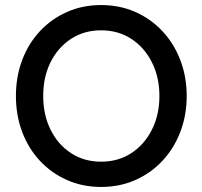

<svg xmlns="http://www.w3.org/2000/svg" viewBox="-20 -730 801 760"><path d="M719 -350Q719 -274 694 -208.5Q669 -143 623.5 -94Q578 -45 516 -17.5Q454 10 380 10Q307 10 245 -17.5Q183 -45 137.5 -94Q92 -143 67.5 -208.5Q43 -274 43 -350Q43 -426 67.5 -491.5Q92 -557 137.5 -606Q183 -655 245 -682.5Q307 -710 380 -710Q454 -710 516 -682.5Q578 -655 623.5 -606Q669 -557 694 -491.5Q719 -426 719 -350ZM611 -350Q611 -424 581.5 -483Q552 -542 500 -576Q448 -610 380 -610Q313 -610 261 -576Q209 -542 180 -483.5Q151 -425 151 -350Q151 -276 180 -217Q209 -158 261 -124Q313 -90 380 -90Q448 -90 500 -124Q552 -158 581.5 -217Q611 -276 611 -350Z"/></svg>

Font: Quicksand SemiBold
Style: Regular
Weight: 600
Designer: Andrew Paglinawan
Foundry: Andrew Paglinawan
Version: Version 3.006